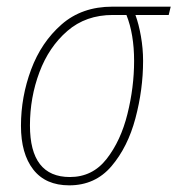

<svg xmlns="http://www.w3.org/2000/svg" viewBox="-20 -547 533 577"><path d="M188 10Q266 10 315 -47.5Q364 -105 387 -191.5Q410 -278 410 -364Q410 -401 403.5 -438Q397 -475 387 -502H487L493 -527H318Q226 -527 165 -473.5Q104 -420 73.5 -338Q43 -256 43 -169Q43 -85 80 -37.5Q117 10 188 10ZM190 -15Q70 -15 70 -170Q70 -254 98.5 -330Q127 -406 182.5 -454Q238 -502 319 -502H360Q383 -444 383 -364Q383 -285 363 -204.5Q343 -124 300.5 -69.5Q258 -15 190 -15Z"/></svg>

Font: Noto Sans UI SemiCondensed Thin
Style: Italic
Weight: 250
Width: 4
Italic angle: -12°
Designer: Monotype Design Team
Foundry: Monotype Imaging Inc.
Version: Version 1.901